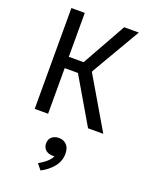

<svg xmlns="http://www.w3.org/2000/svg" viewBox="-197 -828 1014 1306"><g transform="rotate(20 310.0 -175.0)"><path d="M85.3 0V-730H182.2V0ZM322.3 -412.3 270.7 -379 467.3 -730H573.3L366 -375V-367.5L581.8 0H471.5L264 -354.3L319.3 -330.3H157V-412.3ZM238.3 193.3Q238.3 163.7 258.2 146.4Q278.2 129.2 308.7 129.2Q342.7 129.2 364.5 151.3Q386.3 173.5 386.3 216Q386.3 269.2 351.9 311.5Q317.5 353.8 265.5 380L232.3 339.5Q260.5 322.8 279.2 308.4Q297.8 294 311.2 275.8Q324.7 257.5 328.7 234.7L345.7 249.7Q330 257.8 309.7 257.8Q288.7 257.8 272.5 250.1Q256.3 242.3 247.3 227.7Q238.3 213 238.3 193.3Z"/></g></svg>

Font: Monaspace Neon Var
Style: Regular
Weight: 400
Designer: Riley Cran and the Lettermatic Team
Version: Version 1.000 (Monaspace Neon Var)